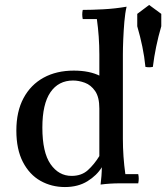

<svg xmlns="http://www.w3.org/2000/svg" viewBox="-20 -740 671 775"><path d="M386 5Q388 -9 389.5 -29.5Q391 -50 391 -65L381 -110V-520Q381 -592 371 -663H314Q310 -682 314 -700Q349 -700 397 -702.5Q445 -705 491 -713Q485 -688 482 -652.5Q479 -617 477.5 -581Q476 -545 476 -520V-180Q476 -108 486 -37H538Q542 -19 538 0Q503 0 463.5 0Q424 0 386 5ZM242 15Q188 15 143.5 -10Q99 -35 72.5 -86Q46 -137 46 -213Q46 -290 75 -344Q104 -398 156 -426.5Q208 -455 278 -455Q342 -455 385 -433Q428 -411 459 -378L381 -302Q381 -348 364 -372.5Q347 -397 322.5 -406Q298 -415 275 -415Q216 -415 183.5 -367.5Q151 -320 151 -225Q151 -125 184 -77.5Q217 -30 269 -30Q309 -30 334.5 -53Q360 -76 381 -110L391 -65Q371 -32 333 -8.5Q295 15 242 15ZM534 -684 582 -720 631 -684V-634Q619 -593 610.5 -552Q602 -511 597 -470Q582 -467 567 -470Q563 -511 554.5 -552Q546 -593 534 -634Z"/></svg>

Font: Poltawski Nowy
Style: Regular
Weight: 400
Designer: Adam Pótawski, Mateusz Machalski, Borys Kosmynka, Ania Wieluska
Foundry: Capitalics.wtf
Version: Version 1.001;gftools[0.9.25]